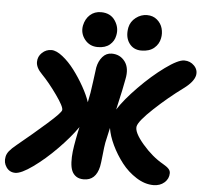

<svg xmlns="http://www.w3.org/2000/svg" viewBox="-90 -1019 1173 1099"><g transform="rotate(5 496.5 -469.0)"><path d="M694.8 -748Q648.9 -748 624.3 -783.4Q599.6 -818.8 609.9 -873Q617.2 -907.7 646.5 -930.4Q675.8 -953.1 710.9 -953.1Q745.1 -953.1 768.6 -933.1Q792 -913.1 799.8 -884.8Q807.6 -856.4 801.8 -828.1Q795.4 -793.9 768.3 -771Q741.2 -748 694.8 -748ZM444.8 -746.1Q397.9 -746.1 369.9 -781.5Q341.8 -816.9 350.1 -861.8Q358.4 -900.9 384 -923.8Q409.7 -946.8 446.8 -946.8Q501.5 -946.8 528.3 -906.5Q555.2 -866.2 544.9 -820.8Q539.1 -789.1 513.7 -767.6Q488.3 -746.1 444.8 -746.1ZM37.1 12.2Q4.9 12.2 -13.9 -14.2Q-32.7 -40.5 -25.9 -74.2Q-22.9 -91.3 -9.8 -107.9Q3.4 -124.5 32.2 -147.9Q120.1 -219.7 196 -286.9Q272 -354 273.9 -369.1Q277.3 -387.7 230.2 -453.9Q183.1 -520 141.1 -563Q106 -598.1 106 -630.9Q106 -662.6 129.2 -684.3Q152.3 -706.1 183.1 -706.1Q211.4 -706.1 247.8 -677.2Q284.2 -648.4 316.4 -605.7Q348.6 -563 375.7 -514.9Q402.8 -466.8 416 -426.8Q427.7 -479 436 -547.4Q444.3 -615.7 446.8 -628.9Q454.1 -666 475.6 -690.9Q497.1 -715.8 528.8 -715.8Q576.7 -715.8 604.7 -678.5Q632.8 -641.1 619.1 -576.2Q611.8 -532.2 582 -401.9L581.1 -398.9Q619.1 -458.5 691.9 -532.7Q764.6 -606.9 837.6 -659.9Q910.6 -712.9 945.8 -712.9Q980 -712.9 1002.9 -689.2Q1025.9 -665.5 1020 -633.8Q1011.7 -595.7 955.1 -554.2Q871.1 -492.7 791.7 -418.2Q712.4 -343.8 706.1 -313Q699.7 -278.8 756.3 -212.9Q813 -147 876 -111.8Q898.9 -98.6 908.9 -87.6Q918.9 -76.7 918.9 -63Q918.9 -30.8 894 -8.8Q869.1 13.2 831.1 13.2Q781.7 13.2 732.7 -17.8Q683.6 -48.8 647.7 -95.2Q611.8 -141.6 586.9 -193.8Q562 -246.1 555.2 -291Q536.6 -206.5 536.1 -205.1Q531.7 -181.6 526.9 -133.1Q522 -84.5 518.1 -65.9Q500 15.1 431.2 15.1Q404.8 15.1 387.7 3.7Q370.6 -7.8 362.3 -27.1Q354 -46.4 352.5 -76.2Q351.1 -106 354.7 -137.7Q358.4 -169.4 366.2 -210Q372.6 -245.1 380.9 -280.8Q337.9 -219.2 271 -151.1Q204.1 -83 137.7 -35.4Q71.3 12.2 37.1 12.2Z"/></g></svg>

Font: Shantell Sans Normal
Style: Italic
Weight: 800
Italic angle: -11.31°
Designer: Stephen Nixon, Anya Danilova, Shantell Martin
Foundry: Arrow Type
Version: Version 1.006;[559af2be0]